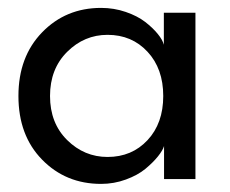

<svg xmlns="http://www.w3.org/2000/svg" viewBox="-20 -442 568 474"><path d="M385 0V-81.5Q382 -71 370 -56Q358 -41 339 -25.2Q320 -9.5 290.8 1.2Q261.5 12 229.5 12Q142.5 12 84 -47.8Q25.5 -107.5 25.5 -205Q25.5 -302 84 -362.2Q142.5 -422.5 229.5 -422.5Q261.5 -422.5 290.5 -412.5Q319.5 -402.5 338.5 -387.8Q357.5 -373 369.5 -358.2Q381.5 -343.5 384.5 -331.5V-410.5H462.5V0ZM245.5 -54.5Q305.5 -54.5 344.2 -96Q383 -137.5 383 -205Q383 -272.5 344.2 -314.2Q305.5 -356 245.5 -356Q188 -356 145.8 -314Q103.5 -272 103.5 -205Q103.5 -138 145.8 -96.2Q188 -54.5 245.5 -54.5Z"/></svg>

Font: League Spartan
Style: Regular
Weight: 350
Foundry: The League of Moveable Type
Version: Version 2.002